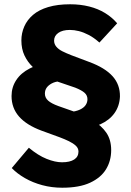

<svg xmlns="http://www.w3.org/2000/svg" viewBox="-20 -736 615 898"><path d="M308 -212Q336 -215 354 -223.5Q372 -232 380.5 -244.5Q389 -257 389 -272Q389 -290 375.5 -302Q362 -314 332 -326L247 -355Q216 -368 186 -384.5Q156 -401 132.5 -423.5Q109 -446 94.5 -476.5Q80 -507 80 -547Q80 -581 93.5 -612Q107 -643 134.5 -666.5Q162 -690 205.5 -703Q249 -716 308 -716Q356 -716 397.5 -705.5Q439 -695 471.5 -675Q504 -655 528 -627L445 -537Q419 -560 395 -572.5Q371 -585 349 -590.5Q327 -596 307 -596Q272 -596 252.5 -582Q233 -568 233 -546Q233 -530 243.5 -517.5Q254 -505 272 -496Q290 -487 313 -478L398 -446Q471 -419 506.5 -379.5Q542 -340 541 -284Q539 -240 515.5 -207Q492 -174 450 -155Q408 -136 348 -132ZM35 50 115 -45Q158 -9 198 7Q238 23 270 23Q307 23 327 10Q347 -3 347 -27Q347 -43 334.5 -54.5Q322 -66 302.5 -75.5Q283 -85 259 -94L174 -125Q104 -151 69 -191Q34 -231 34 -287Q34 -328 56 -361.5Q78 -395 119.5 -416Q161 -437 220 -440L259 -356Q237 -354 221.5 -345.5Q206 -337 198 -325.5Q190 -314 190 -298Q190 -279 205 -265.5Q220 -252 253 -240L324 -215Q376 -195 415.5 -171.5Q455 -148 477.5 -115Q500 -82 500 -34Q500 16 476 55.5Q452 95 401.5 118.5Q351 142 271 142Q222 142 177.5 130Q133 118 96.5 97Q60 76 35 50Z"/></svg>

Font: Mach
Style: Bold
Weight: 700
Version: Version 1.002